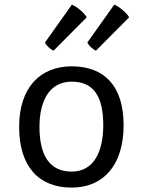

<svg xmlns="http://www.w3.org/2000/svg" viewBox="-20 -809 623 838"><path d="M63.5 -255.4C63.5 -83 148.4 9.8 293 9.8C432.6 9.8 519.5 -89.8 519.5 -262.7C519.5 -434.6 434.6 -519.5 293 -519.5C156.2 -519.5 63.5 -427.7 63.5 -255.4ZM152.3 -255.4C152.3 -369.1 195.8 -452.6 293 -452.6C390.1 -452.6 430.7 -386.2 430.7 -262.7C430.7 -148.4 390.1 -60.1 293 -60.1C195.8 -60.1 152.3 -131.3 152.3 -255.4ZM398.9 -587.9 543.5 -733.4C534.7 -752 496.6 -783.2 478.5 -788.6L361.3 -623.5C367.2 -609.9 385.3 -593.3 398.9 -587.9ZM213.9 -587.9 358.4 -733.4C349.6 -752 311.5 -783.2 293.5 -788.6L176.3 -623.5C182.1 -609.9 200.2 -593.3 213.9 -587.9Z"/></svg>

Font: Basic
Style: Regular
Weight: 400
Designer: Magnus Gaarde
Foundry: Magnus Gaarde
Version: Version 1.001